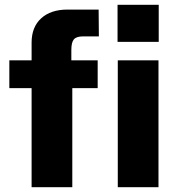

<svg xmlns="http://www.w3.org/2000/svg" viewBox="-20 -782 748 802"><path d="M388 -414H282V0H112V-414H19V-530H112V-604Q112 -669 152 -705.5Q192 -742 262 -742H392L393 -630H327Q299 -630 288.5 -617.5Q278 -605 278 -573V-530H388ZM643 -607H471V-762H643ZM642 0H472V-530H642Z"/></svg>

Font: Morrison
Style: Bold
Weight: 700
Designer: Pablo Impallari, Rodrigo Fuenzalida (Modified by Dan O. Williams)
Version: Version 0.03;June 6, 2019;FontCreator 11.5.0.2425 64-bit; tt